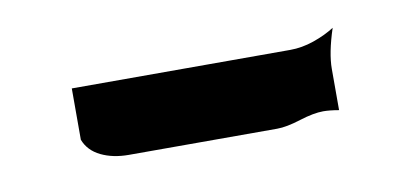

<svg xmlns="http://www.w3.org/2000/svg" viewBox="-29 -364 483 224"><g transform="rotate(-10 212.5 -252.5)"><path d="M58.6 -227.3V-288.1H317.4Q331.3 -288.1 345.5 -293Q359.6 -297.9 370.6 -304.9Q361.3 -276.6 361.3 -257.8V-209Q350.3 -210.9 342.8 -210.9Q331.5 -210.9 314.6 -205.6Q297.6 -200.2 286.4 -200.2H110.6Q92 -200.2 77.9 -207Q63.7 -213.9 58.6 -227.3Z"/></g></svg>

Font: AgreloyInT3
Style: Medium
Weight: 400
Designer: gluk
Foundry: gluk
Version: Version 0.27